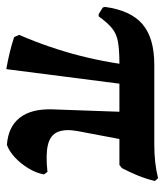

<svg xmlns="http://www.w3.org/2000/svg" viewBox="24 -535 523 611"><g transform="rotate(90 285.5 -229.5)"><path d="M25 -282 4 -295 2 -302Q13 -384 57 -421.5Q101 -459 186 -459H439Q500 -459 547 -471L556 -461Q549 -432 538.5 -406.5Q528 -381 515 -356L505 -348H183Q139 -348 113.5 -343.5Q88 -339 70.5 -325Q53 -311 32 -282ZM200 12Q172 7 147 1Q122 -5 98 -13L91 -29Q173 -218 192 -423L255 -416ZM441 10Q384 6 355 -30.5Q326 -67 328 -134L338 -415H435L397 -214Q390 -175 400 -151.5Q410 -128 441 -120.5Q472 -113 527 -119L535 -108Q531 -84 516 -59Q501 -34 481 -15.5Q461 3 441 10Z"/></g></svg>

Font: Alegreya SemiBold
Style: Regular
Weight: 600
Designer: Juan Pablo del Peral
Foundry: Huerta Tipografica
Version: Version 2.009